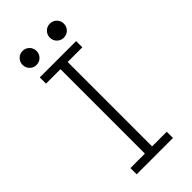

<svg xmlns="http://www.w3.org/2000/svg" viewBox="-266 -920 981 981"><g transform="rotate(-45 225.0 -429.0)"><path d="M72 -807Q72 -828.5 86.8 -843.2Q101.5 -858 122.5 -858Q143.5 -858 158.2 -843.2Q173 -828.5 173 -807Q173 -786 158.2 -771.2Q143.5 -756.5 122.5 -756.5Q101.5 -756.5 86.8 -771.2Q72 -786 72 -807ZM319.5 -756.5Q298.5 -756.5 283.8 -771.2Q269 -786 269 -807Q269 -828.5 283.8 -843.2Q298.5 -858 319.5 -858Q341 -858 355.8 -843.2Q370.5 -828.5 370.5 -807Q370.5 -786 355.8 -771.2Q341 -756.5 319.5 -756.5ZM351.5 -655H245.5V-45H351.5V0H89V-45H193.5V-655H89V-700H351.5Z"/></g></svg>

Font: League Mono Condensed UltraLight
Style: Regular
Weight: 200
Width: 1
Designer: Tyler Finck
Foundry: The League of Moveable Type / Tyler Finck
Version: Version 2.210